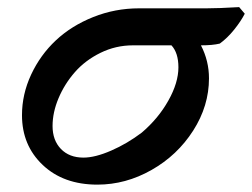

<svg xmlns="http://www.w3.org/2000/svg" viewBox="-20 -514 705 537"><path d="M594.7 -392.1Q574.7 -387.2 542 -387.2Q564.5 -343.8 564.5 -294.9Q564.5 -217.8 520.3 -148.7Q476.1 -79.6 403.8 -38.6Q331.5 2.4 252.4 2.4Q157.7 2.4 99.6 -52.5Q41.5 -107.4 41.5 -191.9Q41.5 -250.5 67.1 -305.4Q92.8 -360.4 136.2 -401.1Q179.7 -441.9 240.7 -466.3Q301.8 -490.7 368.7 -490.7H557.1Q590.8 -490.7 648.9 -494.1L664.6 -475.6Q653.8 -454.6 635 -431.2Q616.2 -407.7 594.7 -392.1ZM351.6 -387.2Q303.7 -387.2 261 -366.2Q218.3 -345.2 189.5 -312.3Q160.6 -279.3 143.8 -239.5Q127 -199.7 127 -161.6Q127 -121.6 150.4 -97.4Q173.8 -73.2 213.4 -73.2Q246.1 -73.2 291 -92.8Q335.9 -112.3 376.5 -143.1Q422.9 -182.6 450.9 -232.7Q479 -282.7 479 -325.7Q479 -366.2 459.5 -387.2Z"/></svg>

Font: Flanker
Style: Bold Italic
Weight: 700
Italic angle: -12°
Designer: Flanker
Version: Version 2.000